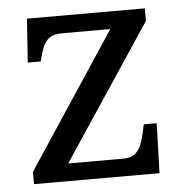

<svg xmlns="http://www.w3.org/2000/svg" viewBox="-44 -579 599 622"><g transform="rotate(-5 255.5 -268.0)"><path d="M450.2 0H42V-40L332 -479H175.8Q149.4 -479 135.3 -469.7Q121.1 -460.4 113.5 -442.6Q106 -424.8 98.1 -394H56.2L65.9 -536.1H449.2V-495.1L158.2 -57.1H339.8Q362.8 -57.1 376.2 -68.6Q389.6 -80.1 396.7 -98.6Q403.8 -117.2 408.2 -139.2L413.1 -162.1H455.1Z"/></g></svg>

Font: Satisar Sharada
Style: Regular
Weight: 400
Designer: Vinodh Rajan & Sunil Mahnoori
Version: 2.2